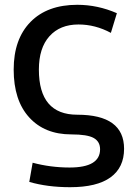

<svg xmlns="http://www.w3.org/2000/svg" viewBox="-20 -550 559 800"><path d="M277 10Q166 10 101.5 -61Q37 -132 37 -260Q37 -387 107 -458.5Q177 -530 302 -530Q387 -530 467 -495L442 -413Q377 -448 307 -448Q230 -448 186 -399Q142 -350 142 -260Q142 -72 302 -72Q497 -72 497 70Q497 148 440.5 189Q384 230 272 230Q178 230 102 208L116 128Q191 148 270 148Q397 148 397 72Q397 40 370.5 25Q344 10 277 10Z"/></svg>

Font: Mplus 1p Medium
Style: Regular
Weight: 500
Version: Version 1.061